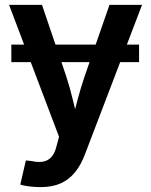

<svg xmlns="http://www.w3.org/2000/svg" viewBox="-20 -559 619 786"><path d="M549.3 -376.5V-304.7H26.4V-376.5ZM63 196.8 85.9 97.7 111.3 100.6Q137.2 106.4 157.2 102.5Q177.2 98.6 190.9 83.3Q204.6 67.9 211.4 39.1L221.7 1L17.1 -539.1H151.9L250.5 -248.5Q267.1 -198.2 278.8 -147.9Q290.5 -97.7 304.2 -45.9H270.5Q283.7 -97.7 296.9 -148.2Q310.1 -198.7 327.1 -248.5L428.2 -539.1H561.5L327.6 73.2Q311.5 116.2 287.1 146.2Q262.7 176.3 228.3 191.7Q193.8 207 147 207Q121.6 207 99.4 204.1Q77.1 201.2 63 196.8Z"/></svg>

Font: Inter 18pt SemiBold
Style: Regular
Weight: 600
Designer: Rasmus Andersson
Foundry: rsms
Version: Version 4.001;git-66647c0bb